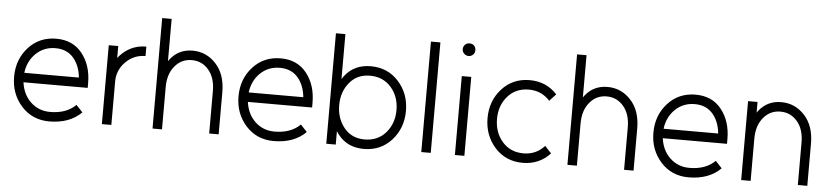

<svg xmlns="http://www.w3.org/2000/svg" viewBox="-43 -955 5239 1212"><g transform="rotate(5 2576.0 -349.0)"><path d="M514 -220V-250Q514 -363 454 -438Q395 -512 290 -512Q183 -512 114 -436Q45 -360 45 -250Q45 -141 114 -64Q183 12 290 12Q419 12 494 -63L453 -107Q394 -48 290 -48Q217 -48 166 -97Q141 -121 126.5 -152Q112 -183 107 -220ZM290 -452Q362 -452 404 -404Q445 -357 453 -280H107Q116 -354 166 -403Q217 -452 290 -452Z M623 -500V0H683V-275Q683 -348 735 -400Q787 -452 860 -452V-512Q803 -512 758 -488Q726 -471 699 -443Q695 -439 691 -434Q687 -429 683 -424V-500Z M1363 0V-268Q1363 -323 1348 -367.5Q1333 -412 1303 -445Q1242 -512 1154 -512Q1067 -512 1014 -446Q1012 -443 1009 -439.5Q1006 -436 1004 -432V-700H944V0H1004V-268Q1004 -351 1047 -402Q1089 -452 1154 -452Q1219 -452 1261 -402Q1303 -353 1303 -268V0Z M1936 -220V-250Q1936 -363 1876 -438Q1817 -512 1712 -512Q1605 -512 1536 -436Q1467 -360 1467 -250Q1467 -141 1536 -64Q1605 12 1712 12Q1841 12 1916 -63L1875 -107Q1816 -48 1712 -48Q1639 -48 1588 -97Q1563 -121 1548.5 -152Q1534 -183 1529 -220ZM1712 -452Q1784 -452 1826 -404Q1867 -357 1875 -280H1529Q1538 -354 1588 -403Q1639 -452 1712 -452Z M2283 -452Q2366 -452 2417 -394Q2468 -336 2468 -250Q2468 -165 2417 -106Q2366 -48 2283 -48Q2202 -48 2154 -106Q2130 -135 2117.5 -171Q2105 -207 2105 -250Q2105 -294 2117.5 -329.5Q2130 -365 2154 -394Q2202 -452 2283 -452ZM2283 -512Q2180 -512 2121 -438Q2117 -433 2113 -427Q2109 -421 2105 -415V-700H2045V0H2105V-85Q2109 -79 2113 -73Q2117 -67 2121 -62Q2180 12 2283 12Q2390 12 2459 -64Q2528 -141 2528 -250Q2528 -360 2459 -436Q2390 -512 2283 -512Z M2647 -700V0H2707V-700Z M2860 0H2920V-500H2860ZM2931 -670Q2931 -688 2920 -699Q2909 -710 2891 -710Q2874 -710 2863 -699Q2851 -687 2851 -670Q2851 -654 2863 -642Q2875 -630 2891 -630Q2908 -630 2920 -642Q2931 -653 2931 -670Z M3290 -512Q3183 -512 3114 -436Q3045 -360 3045 -250Q3045 -141 3114 -64Q3183 12 3290 12Q3395 12 3464 -63L3423 -107Q3370 -48 3290 -48Q3207 -48 3156 -106Q3105 -165 3105 -250Q3105 -336 3156 -394Q3207 -452 3290 -452Q3370 -452 3423 -393L3464 -437Q3395 -512 3290 -512Z M3992 0V-268Q3992 -323 3977 -367.5Q3962 -412 3932 -445Q3871 -512 3783 -512Q3696 -512 3643 -446Q3641 -443 3638 -439.5Q3635 -436 3633 -432V-700H3573V0H3633V-268Q3633 -351 3676 -402Q3718 -452 3783 -452Q3848 -452 3890 -402Q3932 -353 3932 -268V0Z M4565 -220V-250Q4565 -363 4505 -438Q4446 -512 4341 -512Q4234 -512 4165 -436Q4096 -360 4096 -250Q4096 -141 4165 -64Q4234 12 4341 12Q4470 12 4545 -63L4504 -107Q4445 -48 4341 -48Q4268 -48 4217 -97Q4192 -121 4177.5 -152Q4163 -183 4158 -220ZM4341 -452Q4413 -452 4455 -404Q4496 -357 4504 -280H4158Q4167 -354 4217 -403Q4268 -452 4341 -452Z M5093 0V-268Q5093 -323 5078 -367.5Q5063 -412 5033 -445Q4972 -512 4884 -512Q4797 -512 4744 -446Q4742 -443 4739 -439.5Q4736 -436 4734 -432V-500H4674V0H4734V-268Q4734 -351 4777 -402Q4819 -452 4884 -452Q4949 -452 4991 -402Q5033 -353 5033 -268V0Z"/></g></svg>

Font: Unageo
Style: Light
Weight: 300
Designer: Richard Sepsi
Foundry: Richard Sepsi
Version: Version 2.000